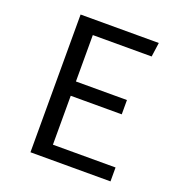

<svg xmlns="http://www.w3.org/2000/svg" viewBox="-128 -816 871 925"><g transform="rotate(20 307.5 -353.0)"><path d="M519.5 -633.3H217.9V-395.4H479.5V-322.1H217.9V-71.3H539V0H128.7V-706.2H529.7Z"/></g></svg>

Font: Fira Code Fixed
Style: Regular
Weight: 400
Monospace: yes
Designer: Carrois Corporate, Edenspiekermann AG, Nikita Prokopov
Foundry: Carrois Corporate, Edenspiekermann AG, Nikita Prokopov
Version: Version 5.002